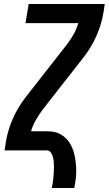

<svg xmlns="http://www.w3.org/2000/svg" viewBox="-20 -755 546 964"><path d="M240 189Q243 176 245 163Q247 150 248 136.5Q249 123 250 110Q251 97 251 84Q251 71 250 58Q249 45 245.5 33Q242 21 235 10.5Q228 0 215 0H3L10 -46Q20 -104 45 -160.5Q70 -217 108 -266L313 -528V-529H314Q334 -555 349.5 -582.5Q365 -610 373 -639H108L124 -735H506L499 -689Q489 -631 464 -574.5Q439 -518 401 -469L196 -207V-206H195Q176 -180 160 -152.5Q144 -125 136 -96H215Q234 -96 252 -92.5Q270 -89 285.5 -80Q301 -71 313.5 -58Q326 -45 334.5 -29.5Q343 -14 348.5 3Q354 20 357 38Q360 56 361.5 75Q363 94 362.5 113Q362 132 359.5 151Q357 170 353 189Z"/></svg>

Font: Iosevka Term Curly
Style: Bold Italic
Weight: 700
Italic angle: -9°
Designer: Belleve Invis
Foundry: Belleve Invis
Version: Version 32.3.0